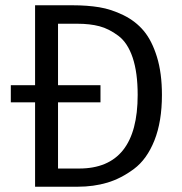

<svg xmlns="http://www.w3.org/2000/svg" viewBox="-20 -708 691 728"><path d="M255 -688Q311 -688 356.5 -680.5Q402 -673 448 -650.5Q494 -628 525 -591Q556 -554 575 -492.5Q594 -431 594 -348Q594 -247 565.5 -175.5Q537 -104 488 -67.5Q439 -31 387 -15.5Q335 0 274 0H113V-320H21V-385H113V-688ZM280 -69Q502 -69 502 -348Q502 -433 483 -489.5Q464 -546 428.5 -572.5Q393 -599 357 -608.5Q321 -618 273 -618H200V-385H361V-320H200V-69Z"/></svg>

Font: FiraGO Book
Style: Regular
Weight: 350
Designer: bBox Type
Foundry: bBox Type GmbH
Version: Version 1.001;PS 001.001;hotconv 1.0.88;makeotf.lib2.5.64775